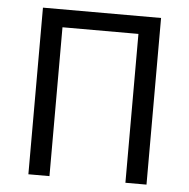

<svg xmlns="http://www.w3.org/2000/svg" viewBox="-49 -705 743 753"><g transform="rotate(5 322.5 -328.0)"><path d="M90 0V-656H555V0H472V-586H173V0Z"/></g></svg>

Font: Giro Regular
Style: Regular
Weight: 400
Designer: Paul D. Hunt
Foundry: Adobe Systems Incorporated
Version: Version 1.000;PS 1.0;hotconv 1.0.88;makeotf.lib2.5.647800